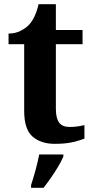

<svg xmlns="http://www.w3.org/2000/svg" viewBox="-20 -680 445 921"><path d="M243 10Q176 10 136 -25Q96 -60 96 -148V-468H21V-519Q53 -519 78.5 -532Q104 -545 119 -561Q150 -594 165 -660H248V-536H376V-468H248V-158Q248 -113 263.5 -92Q279 -71 314 -71Q334 -71 351.5 -73.5Q369 -76 385 -80V-15Q369 -8 332.5 1Q296 10 243 10ZM129 208Q139 178 150.5 136Q162 94 168 61H284V71Q275 92 259 119Q243 146 224.5 172.5Q206 199 189 221H129Z"/></svg>

Font: Noto Serif Tibetan
Style: Bold
Weight: 700
Designer: Monotype Design Team
Foundry: Monotype Imaging Inc.
Version: Version 2.103; ttfautohint (v1.8.4.7-5d5b)